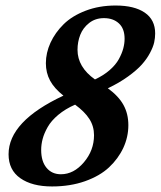

<svg xmlns="http://www.w3.org/2000/svg" viewBox="-20 -671 585 699"><path d="M169.4 7.8Q96.7 7.8 54 -22.2Q11.2 -52.2 11.2 -109.4Q11.2 -229.5 210.9 -322.8Q177.7 -349.1 162.4 -377.4Q147 -405.8 147 -440.9Q147 -478.5 163.8 -515.4Q180.7 -552.2 211.7 -582.8Q242.7 -613.3 292 -632.1Q341.3 -650.9 400.9 -650.9Q469.2 -650.9 507.1 -625Q544.9 -599.1 544.9 -549.3Q544.9 -533.2 541.3 -516.6Q537.6 -500 526.1 -478.3Q514.6 -456.5 496.3 -436Q478 -415.5 446.3 -392.6Q414.6 -369.6 372.6 -349.6Q411.6 -321.3 429.4 -289.1Q447.3 -256.8 447.3 -215.3Q447.3 -172.4 429 -132.8Q410.6 -93.3 377 -61.8Q343.3 -30.3 289.3 -11.2Q235.4 7.8 169.4 7.8ZM325.7 -381.8Q356.4 -396 378.9 -415.5Q401.4 -435.1 412.6 -455.6Q423.8 -476.1 428.7 -494.4Q433.6 -512.7 433.6 -529.8Q433.6 -566.9 412.8 -585.9Q392.1 -605 358.4 -605Q327.1 -605 304.7 -587.4Q282.2 -569.8 272.2 -544.2Q262.2 -518.6 262.2 -489.7Q262.2 -426.8 325.7 -381.8ZM201.7 -36.6Q248.5 -36.6 285.4 -80.1Q322.3 -123.5 322.3 -178.7Q322.3 -211.4 305.4 -237.8Q288.6 -264.2 253.4 -290Q217.8 -274.4 192.1 -252.9Q166.5 -231.4 153.6 -208.5Q140.6 -185.5 135.3 -165.3Q129.9 -145 129.9 -125Q129.9 -83.5 149.4 -60.1Q168.9 -36.6 201.7 -36.6Z"/></svg>

Font: Elstob 6pt
Style: Italic
Weight: 700
Italic angle: -20°
Designer: Peter S. Baker
Version: Version 1.015